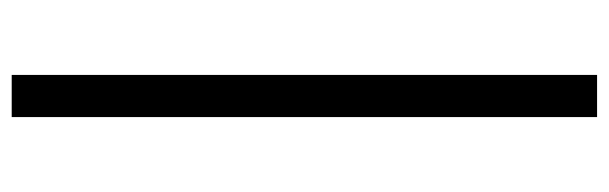

<svg xmlns="http://www.w3.org/2000/svg" viewBox="-376 -464 1040 328"><g transform="rotate(90 144.0 -300.0)"><path d="M180 -800V200H108V-800Z"/></g></svg>

Font: Nacelle
Style: Regular
Weight: 400
Designer: Sora Sagano
Foundry: Sora Sagano
Version: Version 1.000;FEAKit 1.0